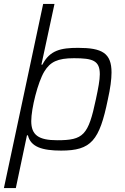

<svg xmlns="http://www.w3.org/2000/svg" viewBox="-20 -763 639 983"><path d="M201 -743 0 200H61L118 -70H123C137 -11 196 8 293 8C447 8 489 -43 532 -253C545 -311 551 -357 551 -392C551 -491 503 -518 380 -518C292 -518 235 -506 197 -432H192L259 -743ZM273 -45C177 -45 140 -72 140 -143C140 -208 174 -343 207 -397C237 -446 274 -465 359 -465C455 -465 491 -453 491 -383C491 -353 483 -311 471 -255C432 -70 407 -45 273 -45Z"/></svg>

Font: Saira UNSAM Light Italic
Style: Regular
Weight: 300
Italic angle: -12°
Designer: Hector Gatti with collaboration of the Omnibus-Type team
Foundry: Omnibus-Type
Version: Version 0.072;PS 000.072;hotconv 1.0.88;makeotf.lib2.5.64775